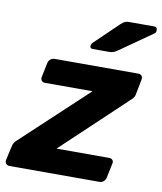

<svg xmlns="http://www.w3.org/2000/svg" viewBox="-104 -814 745 881"><g transform="rotate(10 269.0 -373.0)"><path d="M1 0Q-10 0 -16 -7Q-22 -14 -20 -25L-5 -92Q-3 -101 1 -107.5Q5 -114 11 -119L316 -404H94Q84 -404 78.5 -411Q73 -418 75 -428L89 -495Q91 -506 99.5 -513Q108 -520 119 -520H509Q520 -520 525 -513Q530 -506 528 -495L514 -423Q511 -409 498 -398L199 -116H444Q455 -116 460.5 -109Q466 -102 463 -92L449 -25Q447 -14 438.5 -7Q430 0 420 0ZM284 -595Q268 -595 271 -611Q273 -619 279 -624L386 -727Q399 -739 406.5 -742.5Q414 -746 427 -746H542Q559 -746 557 -728Q557 -719 549 -714L399 -609Q389 -602 380.5 -598.5Q372 -595 359 -595Z"/></g></svg>

Font: Rubik SemiBold
Style: Italic
Weight: 600
Italic angle: -12°
Designer: Hubert and Fischer
Foundry: Hubert and Fischer
Version: Version 2.300;gftools[0.9.30]